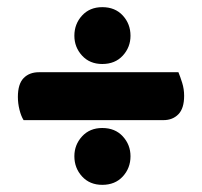

<svg xmlns="http://www.w3.org/2000/svg" viewBox="-20 -558 565 537"><path d="M188 -458Q188 -491 209.5 -514.5Q231 -538 266 -538Q302 -538 323.5 -514.5Q345 -491 345 -458Q345 -426 323.5 -402.5Q302 -379 266 -379Q231 -379 209.5 -402.5Q188 -426 188 -458ZM188 -121Q188 -153 209.5 -176.5Q231 -200 266 -200Q302 -200 323.5 -176.5Q345 -153 345 -121Q345 -88 323.5 -64.5Q302 -41 266 -41Q231 -41 209.5 -64.5Q188 -88 188 -121ZM46 -222Q39 -233 34.5 -251Q30 -269 30 -287Q30 -323 46 -339.5Q62 -356 89 -356H479Q484 -344 489.5 -326.5Q495 -309 495 -290Q495 -255 479 -238.5Q463 -222 437 -222Z"/></svg>

Font: Baloo Paaji
Style: Regular
Weight: 400
Designer: Shuchita Grover and Ek Type
Foundry: Ek Type
Version: Version 1.443;PS 1.000;hotconv 16.6.51;makeotf.lib2.5.65220;